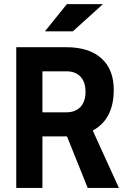

<svg xmlns="http://www.w3.org/2000/svg" viewBox="-20 -926 626 946"><path d="M60.1 0V-693.4H306.6Q418.5 -693.4 479.5 -638.7Q540.5 -584 540.5 -483.4Q540.5 -338.9 437 -282.7L565.9 0H412.1L310.1 -253.9Q308.6 -253.9 306.6 -253.9H189V0ZM189 -372.6H306.6Q351.6 -372.6 376.5 -399.2Q401.4 -425.8 401.4 -473.6Q401.4 -522 376.5 -548.3Q351.6 -574.7 306.6 -574.7H189ZM201.2 -771.5 309.6 -905.8H487.3L338.9 -771.5Z"/></svg>

Font: Cascadia Mono
Style: Bold
Weight: 700
Monospace: yes
Designer: Aaron Bell
Foundry: Saja Typeworks
Version: Version 2404.023; ttfautohint (v1.8.4)